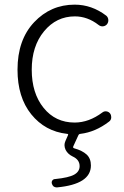

<svg xmlns="http://www.w3.org/2000/svg" viewBox="-20 -564 538 830"><path d="M328.1 14.6Q321.3 14.6 318.4 21.5L296.9 68.4Q293.9 75.2 300.8 77.1Q335.9 86.9 354.5 104Q373 121.1 373 151.4Q373 232.4 226.6 246.1Q225.6 246.1 224.6 246.1Q217.8 246.1 211.9 242.2Q206.1 237.3 204.1 229.5Q202.1 221.7 206.5 215.8Q210.9 210 218.8 210Q277.3 204.1 300.8 190.9Q324.2 177.7 324.2 154.3Q324.2 126 293.9 112.3Q273.4 102.5 263.7 84Q258.8 73.2 258.8 63.5Q258.8 54.7 262.7 45.9L273.4 21.5Q277.3 14.6 269.5 14.6Q174.8 3.9 115.2 -69.8Q55.7 -143.6 55.7 -262.7Q55.7 -391.6 127.4 -467.8Q199.2 -543.9 302.7 -543.9Q377 -543.9 439.5 -496.1Q447.3 -489.3 448.2 -478.5Q449.2 -467.8 442.4 -459Q435.5 -451.2 425.3 -450.2Q415 -449.2 406.2 -456.1Q358.4 -493.2 303.7 -493.2Q223.6 -493.2 170.4 -428.7Q117.2 -364.3 117.2 -262.7Q117.2 -161.1 168.5 -97.7Q219.7 -34.2 302.7 -34.2Q364.3 -34.2 422.9 -78.1Q430.7 -84 440.4 -82.5Q450.2 -81.1 456.1 -73.2Q460.9 -66.4 460.9 -57.6Q460.9 -44.9 451.2 -38.1Q392.6 6.8 328.1 14.6Z"/></svg>

Font: Gen Jyuu Gothic P Light
Style: Regular
Weight: 200
Designer: [Source Han Sans]
Ryoko NISHIZUKA  (kana & ideographs); Paul D. Hunt (Latin, Greek & Cyrillic); Wenlong ZHANG  (bopomofo
Version: Version 1.002.20150607